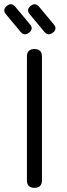

<svg xmlns="http://www.w3.org/2000/svg" viewBox="-29 -900 321 920"><path d="M111 -744Q88 -726 70 -747L0 -831Q-19 -853 4 -872Q26 -889 44 -868L114 -784Q133 -762 111 -744ZM225 -744Q202 -726 184 -747L114 -831Q95 -853 118 -872Q140 -889 158 -868L228 -784Q247 -762 225 -744ZM172 -36Q172 0 136 0Q100 0 100 -36V-629Q100 -665 136 -665Q172 -665 172 -629Z"/></svg>

Font: Jura SemiBold
Style: Regular
Weight: 600
Designer: Daniel Johnson, Alexei Vanyashin
Foundry: Daniel Johnson
Version: Version 5.103